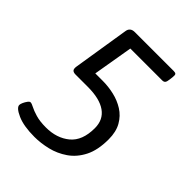

<svg xmlns="http://www.w3.org/2000/svg" viewBox="-200 -814 934 934"><g transform="rotate(45 267.5 -347.0)"><path d="M196 6Q122 6 78 -13.5Q34 -33 34 -52Q34 -59 39 -70Q44 -81 51 -90.5Q58 -100 64 -100Q72 -100 88 -91.5Q104 -83 132.5 -74.5Q161 -66 203 -66Q277 -66 325.5 -106Q374 -146 374 -232Q374 -290 331.5 -320Q289 -350 208 -350H123Q109 -350 102.5 -356.5Q96 -363 99 -382L145 -670Q149 -700 181 -700H449Q460 -700 464 -695.5Q468 -691 466 -675L464 -658Q462 -640 457 -634Q452 -628 441 -628H222L187 -422H239Q277 -422 316 -413Q355 -404 387.5 -383.5Q420 -363 440 -328Q460 -293 460 -241Q460 -167 435.5 -119Q411 -71 371 -43.5Q331 -16 285 -5Q239 6 196 6Z"/></g></svg>

Font: Asap
Style: Italic
Weight: 400
Italic angle: -6°
Designer: Pablo Cosgaya
Foundry: Omnibus-Type
Version: Version 3.001; ttfautohint (v1.8.3)